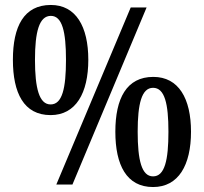

<svg xmlns="http://www.w3.org/2000/svg" viewBox="-20 -744 821 774"><path d="M184 -280C286 -280 336 -369 336 -503C336 -637 286 -724 185 -724C76 -724 32 -637 32 -503C32 -369 76 -280 184 -280ZM207 0H272L571 -714H507ZM184 -323C138 -323 121 -388 121 -503C121 -616 138 -680 185 -680C231 -680 246 -616 246 -503C246 -388 231 -323 184 -323ZM597 10C700 10 750 -79 750 -213C750 -347 700 -434 598 -434C490 -434 445 -347 445 -213C445 -79 490 10 597 10ZM597 -33C551 -33 535 -98 535 -213C535 -326 551 -390 597 -390C644 -390 659 -326 659 -213C659 -98 644 -33 597 -33Z"/></svg>

Font: Noto Serif Myanmar Condensed SemiBold
Style: Regular
Weight: 600
Width: 3
Designer: Ben Mitchell and the Monotype Design Team
Foundry: Monotype Imaging Inc.
Version: Version 2.106